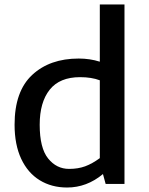

<svg xmlns="http://www.w3.org/2000/svg" viewBox="-20 -820 666 856"><path d="M535 -800V0H451L439 -44Q367 16 279 16Q210 16 157 -16.5Q104 -49 74.5 -112Q45 -175 45 -264Q45 -413 123.5 -486Q202 -559 331 -559Q381 -559 425 -545V-800ZM288 -67Q328 -67 359.5 -78.5Q391 -90 425 -115V-462Q388 -476 337 -476Q246 -476 201.5 -420Q157 -364 157 -264Q157 -160 194.5 -113.5Q232 -67 288 -67Z"/></svg>

Font: Martel Sans SemiBold
Style: Regular
Weight: 600
Designer: Dan Reynolds and Mathieu Réguer
Foundry: Dan Reynolds and Mathieu Réguer
Version: Version 1.002; ttfautohint (v1.1) -l 5 -r 5 -G 72 -x 0 -D la